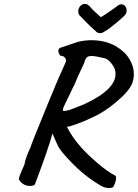

<svg xmlns="http://www.w3.org/2000/svg" viewBox="-20 -882 706 984"><path d="M666 -503Q666 -477 657 -454Q641 -414 576 -359.5Q511 -305 455 -281Q400 -254 339 -235L323 -232Q351 -177 393 -130Q424 -94 478 -47.5Q532 -1 571 18Q575 22 575 30Q575 43 568 60Q561 77 557 79Q545 82 540 82Q515 82 489 65Q442 37 398 -0.5Q354 -38 302 -98Q285 -118 276 -136.5Q267 -155 249 -198Q226 -114 160 60Q159 65 151.5 68Q144 71 134 71Q110 71 93 57Q91 55 86 50Q81 45 79 41.5Q77 38 77 34Q77 25 93 -11L105 -38Q111 -74 134 -121Q141 -145 215 -325L233 -369L244 -395Q271 -463 317 -564Q321 -575 313.5 -585.5Q306 -596 290 -596Q279 -609 279 -621Q279 -633 289 -637L381 -668Q416 -676 449 -676Q516 -676 571 -647Q620 -618 643 -580Q666 -542 666 -503ZM572 -508Q572 -528 554.5 -552.5Q537 -577 518 -583Q470 -595 449 -595Q432 -595 424.5 -587.5Q417 -580 412 -561Q412 -559 400 -535Q374 -480 362 -449Q352 -431 340 -404Q324 -371 314 -350.5Q304 -330 302.5 -323.5Q301 -317 305 -313Q325 -314 346.5 -322Q368 -330 414 -349Q577 -425 572 -508ZM493 -712Q478 -712 469 -724Q453 -737 426.5 -763.5Q400 -790 389 -802Q381 -810 381 -824Q381 -839 391 -850.5Q401 -862 415 -862Q430 -862 443 -846Q456 -829 497 -794Q514 -804 538 -820.5Q562 -837 577 -848Q591 -860 602 -860Q614 -860 621.5 -850.5Q629 -841 629 -828Q629 -817 623 -808Q617 -799 577 -765.5Q537 -732 518 -722Q505 -712 493 -712Z"/></svg>

Font: Caveat
Style: Bold
Weight: 700
Designer: Pablo Impallari
Foundry: Pablo Impallari
Version: Version 1.500; ttfautohint (v1.6)